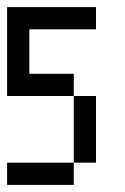

<svg xmlns="http://www.w3.org/2000/svg" viewBox="-20 -520 352 540"><path d="M0 -250V-312.5H62.5V-250ZM0 -312.5V-375H62.5V-312.5ZM0 -375V-437.5H62.5V-375ZM0 -437.5V-500H62.5V-437.5ZM62.5 -437.5V-500H125V-437.5ZM125 -437.5V-500H187.5V-437.5ZM187.5 -437.5V-500H250V-437.5ZM62.5 -250V-312.5H125V-250ZM125 -250V-312.5H187.5V-250ZM187.5 -187.5V-250H250V-187.5ZM187.5 -125V-187.5H250V-125ZM187.5 -62.5V-125H250V-62.5ZM125 0V-62.5H187.5V0ZM62.5 0V-62.5H125V0ZM0 0V-62.5H62.5V0Z"/></svg>

Font: AprilSans
Style: Regular
Weight: 400
Designer: typesprite
Version: Version 1.001;PS 001.001;hotconv 1.0.88;makeotf.lib2.5.64775